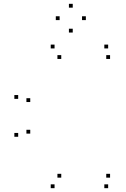

<svg xmlns="http://www.w3.org/2000/svg" viewBox="-20 -973 660 1003"><path d="M545 10V-10H525V10ZM555 -45V-65H535V-45ZM300 -45V-65H280V-45ZM138 -275V-295H118V-275ZM138 -440V-460H118V-440ZM300 -665V-685H280V-665ZM555 -665V-685H535V-665ZM545 -720V-740H525V-720ZM265 -720V-740H245V-720ZM75 -456.5V-476.5H55V-456.5ZM75 -258.5V-278.5H55V-258.5ZM265 10V-10H245V10ZM428.5 -868V-888H408.5V-868ZM360 -933V-953H340V-933ZM291.5 -868V-888H271.5V-868ZM360 -803V-823H340V-803Z"/></svg>

Font: Monaspace Krypton Dots Var
Style: Regular
Weight: 400
Designer: Riley Cran and the Lettermatic Team
Version: Version 1.100 (Monaspace Krypton Dots)